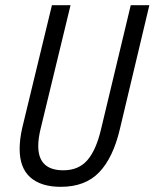

<svg xmlns="http://www.w3.org/2000/svg" viewBox="-20 -713 598 743"><path d="M215 10Q139 10 97.5 -26.5Q56 -63 56 -137Q56 -155 58.5 -175.5Q61 -196 66 -218L181 -693H253L137 -214Q128 -177 128 -148Q128 -54 225 -54Q284 -54 318 -93Q352 -132 371 -213L486 -693H558L444 -214Q418 -103 364 -46.5Q310 10 215 10Z"/></svg>

Font: Ubuntu Sans Condensed
Style: Italic
Weight: 400
Width: 3
Italic angle: -13.5°
Designer: Dalton Maag Ltd
Foundry: Dalton Maag Ltd
Version: Version 1.006; ttfautohint (v1.8.4.7-5d5b)